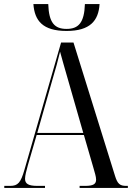

<svg xmlns="http://www.w3.org/2000/svg" viewBox="-20 -923 648 943"><path d="M307 -771C422 -771 464 -821 469 -903H397C394 -812 366 -781 307 -781C248 -781 220 -811 217 -903H144C150 -821 190 -771 307 -771ZM1 0H201V-10H164C120 -10 103 -20 103 -45C103 -61 110 -86 117 -112L160 -260H392L439 -98C445 -76 452 -56 452 -41C452 -20 440 -10 398 -10H371V0H608V-10H600C569 -10 557 -20 545 -59L341 -714H280L100 -89C82 -26 68 -10 30 -10H1ZM163 -270 239 -537C256 -595 262 -615 275 -669C284 -637 295 -596 321 -507L389 -270Z"/></svg>

Font: Noto Serif Display Condensed
Style: Regular
Weight: 400
Width: 3
Designer: Monotype Design Team
Foundry: Monotype Imaging Inc.
Version: Version 2.009